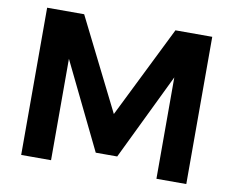

<svg xmlns="http://www.w3.org/2000/svg" viewBox="-77 -799 1094 899"><g transform="rotate(10 470.0 -350.0)"><path d="M77 -700H253L471 -264L687 -700H862V0H720V-482L521 -71H419L219 -482V0H77Z"/></g></svg>

Font: Alexandria SemiBold
Style: Regular
Weight: 600
Designer: Mohamed Gaber
Foundry: Kief Type Foundry
Version: Version 5.100